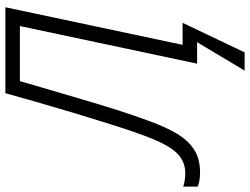

<svg xmlns="http://www.w3.org/2000/svg" viewBox="-166 -626 931 715"><g transform="rotate(-90 299.5 -268.5)"><path d="M394 177 500 0H420L560 -660H355Q342 -615 324 -554Q306 -493 286.5 -426.5Q267 -360 247 -297Q227 -234 209 -186Q186 -121 160.5 -77.5Q135 -34 100.5 -11.5Q66 11 14 11Q-2 11 -16 8.5Q-30 6 -38 2V-52Q-31 -49 -17 -46.5Q-3 -44 12 -44Q58 -44 89.5 -78Q121 -112 153 -200Q172 -251 193.5 -319.5Q215 -388 237 -461Q259 -534 278 -600.5Q297 -667 310 -714H630L490 -54H572L462 177Z"/></g></svg>

Font: Noto Sans Light
Style: Italic
Weight: 300
Italic angle: -12°
Designer: Monotype Design Team
Foundry: Monotype Imaging Inc.
Version: Version 2.013; ttfautohint (v1.8.4.7-5d5b)